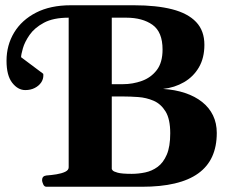

<svg xmlns="http://www.w3.org/2000/svg" viewBox="-20 -713 884 733"><path d="M157.2 0Q148.9 0 144.8 -9.8Q140.6 -19.5 140.6 -24.9Q140.6 -41 156.7 -43Q176.3 -44.4 195.8 -47.6Q215.3 -50.8 228.8 -57.1Q242.2 -63.5 242.2 -74.2V-645.5Q183.6 -645.5 147.7 -626.2Q111.8 -606.9 93 -579.8Q74.2 -552.7 67.4 -528.6Q60.5 -504.4 60.5 -494.6L144 -432.1Q145 -432.1 145.3 -429.4Q145.5 -426.8 145.5 -426.8Q146 -411.1 137 -397.9Q127.9 -384.8 112.3 -377Q96.7 -369.1 76.7 -369.1Q48.3 -369.1 26.6 -397Q4.9 -424.8 4.9 -481Q4.9 -540.5 33.9 -588.6Q63 -636.7 117.7 -664.8Q172.4 -692.9 250 -692.9H491.7Q577.6 -692.9 637.5 -677.5Q697.3 -662.1 728.8 -628.9Q760.3 -595.7 760.3 -542Q760.3 -491.7 739.3 -455.8Q718.3 -419.9 682.4 -399.2Q646.5 -378.4 602.5 -373.5Q648.9 -370.6 686.8 -357.9Q724.6 -345.2 751.7 -323.7Q778.8 -302.2 793.2 -272.5Q807.6 -242.7 807.6 -205.6Q807.6 -153.8 790 -115.2Q772.5 -76.7 736.8 -51Q701.2 -25.4 647.5 -12.7Q593.8 0 521.5 0ZM406.7 -391.6H448.7Q486.8 -391.6 521.5 -404.1Q556.2 -416.5 578.4 -445.3Q600.6 -474.1 600.6 -523.9Q600.6 -590.8 562.3 -618.2Q523.9 -645.5 461.9 -645.5H406.7ZM482.9 -49.3Q508.3 -49.3 534.2 -54.7Q560.1 -60.1 581.8 -75.9Q603.5 -91.8 616.7 -122.6Q629.9 -153.3 629.9 -204.1Q629.9 -258.3 612.1 -287.4Q594.2 -316.4 566.4 -328.4Q538.6 -340.3 507.6 -342.5Q476.6 -344.7 450.2 -344.7H406.7V-67.4Q406.7 -67.4 409.9 -62.7Q413.1 -58.1 429.2 -53.7Q445.3 -49.3 482.9 -49.3Z"/></svg>

Font: Gelasio
Style: Bold
Weight: 700
Designer: Eben Sorkin
Foundry: Eben Sorkin
Version: Version 1.008